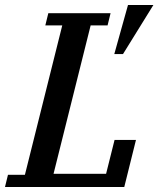

<svg xmlns="http://www.w3.org/2000/svg" viewBox="-46 -751 636 771"><path d="M-14 -49H54L204 -649H136L148 -698H398L386 -649H318L169 -53H380L414 -189H500L453 0H-26ZM468 -731H570L448 -534H413Z"/></svg>

Font: IBM Plex Serif Medm
Style: Italic
Weight: 500
Italic angle: -14°
Designer: Mike Abbink, Paul van der Laan, Pieter van Rosmalen
Foundry: Bold Monday
Version: Version 3.001